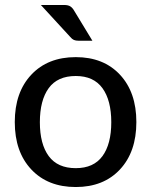

<svg xmlns="http://www.w3.org/2000/svg" viewBox="-20 -746 609 773"><path d="M285 7Q172.5 7 106 -63.8Q39.5 -134.5 39.5 -254.5Q39.5 -374.5 106 -445.2Q172.5 -516 285 -516Q397 -516 463 -445.2Q529 -374.5 529 -254.5Q529 -134.5 463 -63.8Q397 7 285 7ZM285 -69Q357 -69 392.5 -117.5Q428 -166 428 -254Q428 -342 392.5 -391Q357 -440 285 -440Q211.5 -440 176 -391Q140.5 -342 140.5 -254Q140.5 -166 176.2 -117.5Q212 -69 285 -69ZM352 -582H296.5Q285 -582 277.5 -585.2Q270 -588.5 263 -597L144.5 -726H237Q254.5 -726 263.2 -720.2Q272 -714.5 278.5 -703Z"/></svg>

Font: Verano Sans Medium
Style: Regular
Weight: 500
Designer: Lukasz Dziedzic with Adam Twardoch and Botio Nikoltchev
Foundry: tyPoland Lukasz Dziedzic
Version: Version 3.001;December 28, 2019;FontCreator 12.0.0.2547 64-b